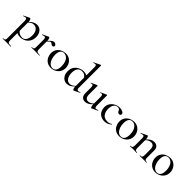

<svg xmlns="http://www.w3.org/2000/svg" viewBox="239 -2113 3775 3775"><g transform="rotate(45 2126.5 -225.0)"><path d="M476 -215Q476 -138 442 -86.5Q408 -35 358 -11Q308 13 258 13Q229 13 206 8.5Q183 4 159 -7V194Q159 224 166.5 238Q174 252 193.5 257.5Q213 263 255 263Q258 263 258 269Q258 275 255 275Q220 275 200 274L125 273L69 274Q55 275 30 275Q27 275 27 269Q27 263 30 263Q56 263 69 257.5Q82 252 86.5 238Q91 224 91 194V-274Q91 -308 83 -323.5Q75 -339 56 -339Q38 -339 5 -324H4Q0 -324 -2.5 -328.5Q-5 -333 -1 -335L120 -393Q122 -395 126 -395Q138 -395 147.5 -375Q157 -355 159 -320Q238 -399 320 -399Q362 -399 397.5 -377Q433 -355 454.5 -313Q476 -271 476 -215ZM400 -184Q400 -265 363.5 -310Q327 -355 271 -355Q238 -355 211.5 -341Q185 -327 159 -300V-68Q185 -39 214 -24Q243 -9 285 -9Q337 -9 368.5 -54.5Q400 -100 400 -184Z M858 -349Q858 -333 848 -323Q838 -313 821 -313Q811 -313 804 -316.5Q797 -320 792 -324.5Q787 -329 785 -330Q777 -338 769.5 -342.5Q762 -347 751 -347Q739 -347 725.5 -337.5Q712 -328 683 -296V-81Q683 -52 690.5 -38Q698 -24 718 -18Q738 -12 778 -12Q781 -12 781 -6Q781 0 778 0Q745 0 725 -1L649 -2L593 -1Q579 0 554 0Q552 0 552 -6Q552 -12 554 -12Q591 -12 603 -26Q615 -40 615 -81V-275Q615 -308 607 -323Q599 -338 580 -338Q562 -338 528 -324H526Q523 -324 521.5 -329Q520 -334 523 -335L647 -394Q651 -396 653 -396Q663 -396 672.5 -373.5Q682 -351 683 -315Q724 -361 748.5 -378.5Q773 -396 795 -396Q817 -396 837.5 -382Q858 -368 858 -349Z M904 -198Q904 -263 936 -308.5Q968 -354 1018 -376.5Q1068 -399 1120 -399Q1180 -399 1224.5 -370Q1269 -341 1293 -293.5Q1317 -246 1317 -192Q1317 -131 1287.5 -84.5Q1258 -38 1209 -12.5Q1160 13 1103 13Q1043 13 998 -15.5Q953 -44 928.5 -92.5Q904 -141 904 -198ZM1235 -162Q1235 -227 1215.5 -276.5Q1196 -326 1162 -352.5Q1128 -379 1086 -379Q1037 -379 1010.5 -341.5Q984 -304 984 -231Q984 -168 1003 -116.5Q1022 -65 1055.5 -35.5Q1089 -6 1131 -6Q1181 -6 1208 -45Q1235 -84 1235 -162Z M1858 -59Q1861 -59 1862.5 -54Q1864 -49 1861 -48L1742 9Q1738 11 1736 11Q1724 11 1715 -10Q1706 -31 1705 -68Q1669 -31 1630 -9Q1591 13 1543 13Q1501 13 1465 -10.5Q1429 -34 1408 -78Q1387 -122 1387 -179Q1387 -252 1422 -301.5Q1457 -351 1509.5 -375Q1562 -399 1615 -399Q1663 -399 1705 -379V-595Q1705 -630 1698 -645.5Q1691 -661 1673 -661Q1657 -661 1630 -648H1629Q1625 -648 1623 -653Q1621 -658 1624 -660L1757 -724L1762 -725Q1766 -725 1769.5 -721.5Q1773 -718 1773 -715V-111Q1773 -76 1781 -61Q1789 -46 1807 -46Q1830 -46 1856 -59ZM1705 -86V-315Q1684 -345 1656.5 -361Q1629 -377 1592 -377Q1532 -377 1498 -335Q1464 -293 1464 -210Q1464 -126 1499 -76.5Q1534 -27 1588 -27Q1621 -27 1649 -42.5Q1677 -58 1705 -86Z M2354 -60Q2358 -60 2360 -55.5Q2362 -51 2359 -49L2235 10Q2233 11 2230 11Q2221 11 2212 -12.5Q2203 -36 2203 -74Q2132 9 2049 9Q1998 9 1968.5 -23.5Q1939 -56 1939 -114V-265Q1939 -303 1932 -320Q1925 -337 1909 -337Q1897 -337 1878 -328H1876Q1872 -328 1871 -333Q1870 -338 1873 -339L1991 -394L1995 -395Q1999 -395 2003 -392Q2007 -389 2007 -386V-153Q2007 -39 2091 -39Q2120 -39 2149.5 -53.5Q2179 -68 2203 -93V-265Q2203 -303 2196 -320Q2189 -337 2173 -337Q2162 -337 2142 -328H2140Q2136 -328 2135 -333Q2134 -338 2137 -339L2255 -394L2259 -395Q2263 -395 2267 -392Q2271 -389 2271 -386V-110Q2271 -75 2278.5 -60.5Q2286 -46 2304 -46Q2319 -46 2353 -60Z M2396 -185Q2396 -249 2429 -296.5Q2462 -344 2514 -369.5Q2566 -395 2620 -395Q2668 -395 2703.5 -376Q2739 -357 2739 -329Q2739 -315 2728 -304Q2717 -293 2698 -293Q2666 -293 2648 -331Q2637 -354 2624 -364.5Q2611 -375 2585 -375Q2533 -375 2503 -331.5Q2473 -288 2473 -216Q2473 -133 2513.5 -80Q2554 -27 2638 -27Q2692 -27 2737 -58H2739Q2742 -58 2744.5 -55Q2747 -52 2744 -50Q2709 -18 2673 -3Q2637 12 2593 12Q2528 12 2483.5 -16.5Q2439 -45 2417.5 -90Q2396 -135 2396 -185Z M2805 -198Q2805 -263 2837 -308.5Q2869 -354 2919 -376.5Q2969 -399 3021 -399Q3081 -399 3125.5 -370Q3170 -341 3194 -293.5Q3218 -246 3218 -192Q3218 -131 3188.5 -84.5Q3159 -38 3110 -12.5Q3061 13 3004 13Q2944 13 2899 -15.5Q2854 -44 2829.5 -92.5Q2805 -141 2805 -198ZM3136 -162Q3136 -227 3116.5 -276.5Q3097 -326 3063 -352.5Q3029 -379 2987 -379Q2938 -379 2911.5 -341.5Q2885 -304 2885 -231Q2885 -168 2904 -116.5Q2923 -65 2956.5 -35.5Q2990 -6 3032 -6Q3082 -6 3109 -45Q3136 -84 3136 -162Z M3753 0Q3729 0 3714 -1L3659 -2L3603 -1Q3589 0 3564 0Q3562 0 3562 -6Q3562 -12 3564 -12Q3601 -12 3613 -26Q3625 -40 3625 -81V-237Q3625 -294 3603 -321.5Q3581 -349 3536 -349Q3507 -349 3477.5 -334.5Q3448 -320 3424 -295V-81Q3424 -39 3435.5 -25.5Q3447 -12 3484 -12Q3487 -12 3487 -6Q3487 0 3484 0Q3460 0 3445 -1L3390 -2L3334 -1Q3320 0 3295 0Q3293 0 3293 -6Q3293 -12 3295 -12Q3332 -12 3344 -26Q3356 -40 3356 -81V-275Q3356 -308 3348 -323Q3340 -338 3321 -338Q3303 -338 3269 -324H3267Q3264 -324 3262.5 -329Q3261 -334 3264 -335L3388 -394Q3392 -396 3394 -396Q3404 -396 3413.5 -373.5Q3423 -351 3424 -315Q3496 -398 3577 -398Q3632 -398 3662.5 -366Q3693 -334 3693 -276V-81Q3693 -39 3704.5 -25.5Q3716 -12 3753 -12Q3756 -12 3756 -6Q3756 0 3753 0Z M3808 -198Q3808 -263 3840 -308.5Q3872 -354 3922 -376.5Q3972 -399 4024 -399Q4084 -399 4128.5 -370Q4173 -341 4197 -293.5Q4221 -246 4221 -192Q4221 -131 4191.5 -84.5Q4162 -38 4113 -12.5Q4064 13 4007 13Q3947 13 3902 -15.5Q3857 -44 3832.5 -92.5Q3808 -141 3808 -198ZM4139 -162Q4139 -227 4119.5 -276.5Q4100 -326 4066 -352.5Q4032 -379 3990 -379Q3941 -379 3914.5 -341.5Q3888 -304 3888 -231Q3888 -168 3907 -116.5Q3926 -65 3959.5 -35.5Q3993 -6 4035 -6Q4085 -6 4112 -45Q4139 -84 4139 -162Z"/></g></svg>

Font: Cormorant Infant Medium
Style: Regular
Weight: 500
Designer: Christian Thalmann (Catharsis Fonts)
Version: Version 3.000